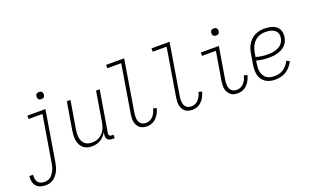

<svg xmlns="http://www.w3.org/2000/svg" viewBox="-130 -1250 3228 1988"><g transform="rotate(-20 1484.0 -256.0)"><path d="M97 223Q68 223 40 214Q12 205 -5.5 184Q-23 163 -29 134Q-35 105 -30 75H10Q7 97 10.5 118.5Q14 140 26 156Q38 172 58 179Q78 186 100 186Q118 186 136 180Q154 174 168.5 161.5Q183 149 193.5 133Q204 117 212 100Q220 83 224.5 65Q229 47 232 29L317 -483H164V-520H363L271 35Q267 58 261 80Q255 102 245 123Q235 144 219.5 163.5Q204 183 184.5 197Q165 211 142.5 217Q120 223 97 223ZM360 -631Q350 -631 341.5 -634Q333 -637 327.5 -644Q322 -651 321 -660.5Q320 -670 321 -680Q322 -686 325 -692Q328 -698 334 -702Q340 -706 346.5 -707.5Q353 -709 359 -709Q369 -709 377.5 -706Q386 -703 391.5 -696Q397 -689 398.5 -679.5Q400 -670 398 -660Q397 -654 394 -648Q391 -642 385.5 -638Q380 -634 373 -632.5Q366 -631 360 -631Z M686 8Q659 8 634.5 1Q610 -6 591 -22.5Q572 -39 561 -61.5Q550 -84 545.5 -109.5Q541 -135 542.5 -162Q544 -189 548 -215L599 -520H639L587 -209Q584 -188 583 -166.5Q582 -145 585.5 -124Q589 -103 598 -85Q607 -67 622 -53.5Q637 -40 657.5 -34.5Q678 -29 700 -29Q720 -29 740 -33Q760 -37 778.5 -47.5Q797 -58 813 -74Q829 -90 839.5 -108.5Q850 -127 856 -147Q862 -167 866 -187L921 -520H961L885 -64Q884 -57 885 -50Q886 -43 890.5 -38Q895 -33 902 -31Q909 -29 916 -29H935L934 8H909Q894 8 880 4Q866 0 856.5 -10Q847 -20 845 -34.5Q843 -49 845 -64L850 -90Q837 -68 820 -48.5Q803 -29 780.5 -16Q758 -3 734 2.5Q710 8 686 8Z M1291 8Q1269 8 1248.5 2.5Q1228 -3 1213 -16Q1198 -29 1188 -47Q1178 -65 1174 -86Q1170 -107 1171.5 -128.5Q1173 -150 1176 -172L1263 -698H1110V-735H1309L1215 -166Q1213 -150 1212 -134Q1211 -118 1213 -102.5Q1215 -87 1221 -73Q1227 -59 1238 -48.5Q1249 -38 1264.5 -33.5Q1280 -29 1296 -29Q1317 -29 1338 -38.5Q1359 -48 1374 -65.5Q1389 -83 1398.5 -103.5Q1408 -124 1413 -145L1449 -136Q1445 -118 1437.5 -100Q1430 -82 1419.5 -65.5Q1409 -49 1395 -34.5Q1381 -20 1364.5 -10.5Q1348 -1 1329 3.5Q1310 8 1291 8Z M1791 8Q1769 8 1748.5 2.5Q1728 -3 1713 -16Q1698 -29 1688 -47Q1678 -65 1674 -86Q1670 -107 1671.5 -128.5Q1673 -150 1676 -172L1763 -698H1610V-735H1809L1715 -166Q1713 -150 1712 -134Q1711 -118 1713 -102.5Q1715 -87 1721 -73Q1727 -59 1738 -48.5Q1749 -38 1764.5 -33.5Q1780 -29 1796 -29Q1817 -29 1838 -38.5Q1859 -48 1874 -65.5Q1889 -83 1898.5 -103.5Q1908 -124 1913 -145L1949 -136Q1945 -118 1937.5 -100Q1930 -82 1919.5 -65.5Q1909 -49 1895 -34.5Q1881 -20 1864.5 -10.5Q1848 -1 1829 3.5Q1810 8 1791 8Z M2291 8Q2269 8 2248.5 2.5Q2228 -3 2213 -16Q2198 -29 2188 -47Q2178 -65 2174 -86Q2170 -107 2171.5 -128.5Q2173 -150 2176 -172L2228 -483H2075V-520H2274L2215 -166Q2213 -150 2212 -134Q2211 -118 2213 -102.5Q2215 -87 2221 -73Q2227 -59 2238 -48.5Q2249 -38 2264.5 -33.5Q2280 -29 2296 -29Q2317 -29 2338 -38.5Q2359 -48 2374 -65.5Q2389 -83 2398.5 -103.5Q2408 -124 2413 -145L2449 -136Q2445 -118 2437.5 -100Q2430 -82 2419.5 -65.5Q2409 -49 2395 -34.5Q2381 -20 2364.5 -10.5Q2348 -1 2329 3.5Q2310 8 2291 8ZM2286 -631Q2276 -631 2267.5 -634Q2259 -637 2253.5 -644Q2248 -651 2247 -660.5Q2246 -670 2247 -680Q2248 -686 2251 -692Q2254 -698 2260 -702Q2266 -706 2272.5 -707.5Q2279 -709 2285 -709Q2295 -709 2303.5 -706Q2312 -703 2317.5 -696Q2323 -689 2324.5 -679.5Q2326 -670 2324 -660Q2323 -654 2320 -648Q2317 -642 2311.5 -638Q2306 -634 2299 -632.5Q2292 -631 2286 -631Z M2707 8Q2679 8 2651.5 2Q2624 -4 2601.5 -18.5Q2579 -33 2563.5 -55Q2548 -77 2541.5 -103.5Q2535 -130 2535.5 -158.5Q2536 -187 2540 -215L2560 -335Q2564 -361 2572.5 -386Q2581 -411 2595 -433.5Q2609 -456 2629 -475Q2649 -494 2673.5 -506Q2698 -518 2724 -523Q2750 -528 2775 -528Q2798 -528 2821 -525Q2844 -522 2865.5 -514.5Q2887 -507 2904.5 -493.5Q2922 -480 2932.5 -461Q2943 -442 2945.5 -418.5Q2948 -395 2944 -372Q2940 -349 2930 -326.5Q2920 -304 2902 -286.5Q2884 -269 2862 -257.5Q2840 -246 2817 -239.5Q2794 -233 2770.5 -230.5Q2747 -228 2725 -228Q2689 -228 2654 -232Q2619 -236 2585 -246L2579 -209Q2576 -187 2575.5 -164Q2575 -141 2580.5 -119.5Q2586 -98 2597.5 -80Q2609 -62 2626.5 -50Q2644 -38 2666 -33.5Q2688 -29 2711 -29Q2736 -29 2761.5 -35Q2787 -41 2809 -56Q2831 -71 2848.5 -92Q2866 -113 2877 -137L2911 -121Q2897 -92 2876 -67Q2855 -42 2827.5 -24.5Q2800 -7 2769 0.5Q2738 8 2707 8ZM2725 -264Q2743 -264 2762 -266Q2781 -268 2800 -273Q2819 -278 2837 -287Q2855 -296 2869.5 -309.5Q2884 -323 2893 -341Q2902 -359 2905 -377Q2908 -395 2906 -412.5Q2904 -430 2895 -443.5Q2886 -457 2872.5 -466.5Q2859 -476 2843 -481.5Q2827 -487 2810 -489Q2793 -491 2775 -491Q2754 -491 2733 -487Q2712 -483 2692 -472.5Q2672 -462 2655.5 -446Q2639 -430 2628 -411Q2617 -392 2610 -371Q2603 -350 2599 -329L2592 -283Q2623 -273 2656.5 -268.5Q2690 -264 2725 -264Z"/></g></svg>

Font: Iosevka Extralight
Style: Italic
Weight: 200
Italic angle: -9°
Monospace: yes
Designer: Belleve Invis
Foundry: Belleve Invis
Version: Version 32.5.0; ttfautohint (v1.8.4)